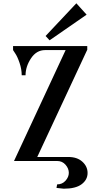

<svg xmlns="http://www.w3.org/2000/svg" viewBox="-20 -981 592 1170"><path d="M445.3 -960.9 257.8 -761.7 282.2 -735.4 507.8 -891.6ZM511.7 -700.2H59.6V-675.8L72.3 -656.2C81.4 -643.2 90.3 -623.9 99.1 -598.1C107.9 -572.4 112.3 -547.2 112.3 -522.5H135.7C135.7 -557.6 146.8 -592 168.9 -625.5C191.1 -659 219.7 -675.8 254.9 -675.8H379.9L65.4 0H328.1C349 0 366 7.6 379.4 22.9C392.7 38.2 399.4 54.7 399.4 72.3C399.4 89.2 392.7 105.1 379.4 120.1C366 135.1 349 142.6 328.1 142.6L324.2 164.1L368.2 168.9C417 168.9 453.5 159.8 477.5 141.6C501.6 123.4 513.7 100.6 513.7 73.2C513.7 46.5 503.1 23.6 481.9 4.4C460.8 -14.8 432.3 -24.4 396.5 -24.4H207L510.7 -675.8H511.7Z"/></svg>

Font: TriodPostnaja
Style: Medium
Weight: 500
Version: 20110805; ttfautohint (v0.96) -l 8 -r 50 -G 200 -x 14 -w "G"